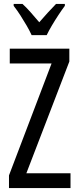

<svg xmlns="http://www.w3.org/2000/svg" viewBox="-20 -963 401 983"><path d="M341 0H26V-65L244 -638H30V-714H335V-648L115 -76H341ZM142 -783Q132 -805 117 -831Q102 -857 85 -883.5Q68 -910 50 -933V-943H95Q114 -926 136.5 -900.5Q159 -875 181 -849Q207 -879 224.5 -898Q242 -917 267 -943H312V-933Q297 -913 279.5 -886.5Q262 -860 246 -833Q230 -806 219 -783Z"/></svg>

Font: Noto Sans Khmer ExtraCondensed
Style: Regular
Weight: 400
Width: 2
Designer: Danh Hong and the Monotype Design Team
Foundry: Monotype Imaging Inc.
Version: Version 2.004